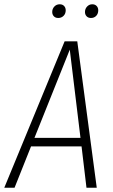

<svg xmlns="http://www.w3.org/2000/svg" viewBox="-36 -877 530 897"><path d="M368 0 345 -193H109L32 0H-16L266 -684H325L416 0ZM125 -233H340L290 -645ZM208 -821Q208 -836 218 -846.5Q228 -857 243 -857Q256 -857 263.5 -849Q271 -841 271 -829Q271 -813 261 -803Q251 -793 236 -793Q223 -793 215.5 -801Q208 -809 208 -821ZM361 -821Q361 -836 371 -846.5Q381 -857 395 -857Q408 -857 415.5 -849Q423 -841 423 -829Q423 -813 413.5 -803Q404 -793 389 -793Q376 -793 368.5 -801Q361 -809 361 -821Z"/></svg>

Font: Fira Sans Extra Condensed ExtraLight
Style: Italic
Weight: 275
Width: 3
Italic angle: -8°
Designer: Carrois Corporate & Edenspiekermann AG
Foundry: Carrois Corporate GbR & Edenspiekermann AG
Version: Version 4.203